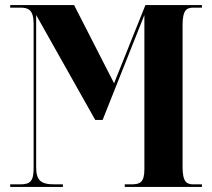

<svg xmlns="http://www.w3.org/2000/svg" viewBox="-20 -734 833 754"><path d="M20 0H227V-10H194C139 -10 122 -26 122 -79V-675L354 -263H383L547 -675V-70C547 -17 530 -10 494 -10H470V0H773V-10H740C714 -10 697 -18 697 -78V-636C697 -696 714 -704 740 -704H773V-714H551L428 -407L271 -714H20V-704H60C91 -704 112 -696 112 -640V-74C112 -24 100 -10 60 -10H20Z"/></svg>

Font: Noto Serif Display ExtraCondensed ExtraBold
Style: Regular
Weight: 800
Width: 2
Designer: Monotype Design Team
Foundry: Monotype Imaging Inc.
Version: Version 2.009